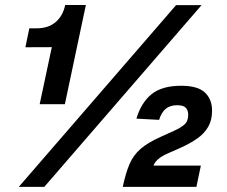

<svg xmlns="http://www.w3.org/2000/svg" viewBox="-20 -730 886 750"><path d="M135 -323 182.4 -545.8 79.2 -545.4 94.6 -619.4H123.2Q169.4 -619.4 197.7 -644Q226 -668.6 234.6 -710.4H315.4L233.4 -323ZM53.4 0 667.8 -710H767.4L153 0ZM459.6 0Q471 -54.4 486.1 -89.3Q501.2 -124.2 529.2 -148.5Q557.2 -172.8 606.8 -195L658.8 -218.6Q685.4 -230.4 700.3 -243.4Q715.2 -256.4 715.2 -281.4Q715.2 -298.4 706 -308.7Q696.8 -319 672 -319Q645 -319 628 -305.4Q611 -291.8 601.4 -261.8L512.8 -266.6Q532 -330.2 572.7 -362.6Q613.4 -395 687.6 -395Q752.6 -395 780.5 -368.6Q808.4 -342.2 808.4 -297.8Q808.4 -260.6 793.1 -234.4Q777.8 -208.2 750.8 -189.2Q723.8 -170.2 686.8 -153.4L637 -131.4Q609 -119 596.3 -106.9Q583.6 -94.8 579.8 -83.2H764.6L747.2 0Z"/></svg>

Font: Geist
Style: Italic
Weight: 400
Italic angle: -12°
Designer: Basement.studio, Andrés Briganti, Mateo Zaragoza
Foundry: Basement.studio, Vercel, Andrés Briganti, Guido Ferreyra, Mateo Zaragoza
Version: Version 1.500